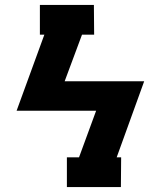

<svg xmlns="http://www.w3.org/2000/svg" viewBox="-20 -755 640 775"><path d="M250 0V-120H299L368 -308H47L159 -615H141V-735H359L360 -615H311L241 -427H562L451 -120H469L468 0Z"/></svg>

Font: Iosevka Etoile Heavy
Style: Italic
Weight: 900
Italic angle: -9°
Designer: Belleve Invis
Foundry: Belleve Invis
Version: Version 22.1.2; ttfautohint (v1.8.4)